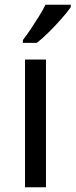

<svg xmlns="http://www.w3.org/2000/svg" viewBox="-20 -786 317 806"><path d="M173 0H85V-536H173ZM277 -756Q265 -738 240 -709.5Q215 -681 186.5 -652.5Q158 -624 134 -606H76V-618Q91 -637 108.5 -663Q126 -689 143 -716.5Q160 -744 171 -766H277Z"/></svg>

Font: Noto Sans Tagalog
Style: Regular
Weight: 400
Designer: Monotype Design Team
Foundry: Monotype Imaging Inc.
Version: Version 2.001; ttfautohint (v1.8.4.7-5d5b)